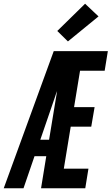

<svg xmlns="http://www.w3.org/2000/svg" viewBox="-52 -1009 598 1029"><path d="M-32 0 236 -735H526L509 -630H377L345 -435H455L437 -330H327L290 -105H422L405 0H168L196 -172H133L74 0ZM164 -260H211L254 -521Q251 -513 248 -505.5Q245 -498 243 -490ZM312 -787 255 -843 404 -989 476 -921Z"/></svg>

Font: Iosevka Extrabold
Style: Italic
Weight: 800
Italic angle: -9°
Monospace: yes
Designer: Belleve Invis
Foundry: Belleve Invis
Version: Version 32.5.0; ttfautohint (v1.8.4)